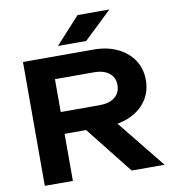

<svg xmlns="http://www.w3.org/2000/svg" viewBox="-101 -1057 1032 1145"><g transform="rotate(-10 415.0 -484.5)"><path d="M195 -417H484Q541 -417 574.5 -443.5Q608 -470 608 -517Q608 -564 574.5 -590Q541 -616 484 -616H170L247 -703V0H77V-750H504Q586 -750 648 -720.5Q710 -691 745 -639Q780 -587 780 -517Q780 -448 745 -396Q710 -344 648 -314.5Q586 -285 504 -285H195ZM325 -351H519L802 0H603ZM446 -969H639L470 -808H299Z"/></g></svg>

Font: Unbounded Medium
Style: Regular
Weight: 500
Designer: Luke Prowse, Jean-Baptiste Morizot, Fátima Lázaro, Florian Runge
Foundry: NaN
Version: Version 1.700